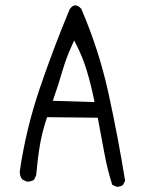

<svg xmlns="http://www.w3.org/2000/svg" viewBox="-20 -718 540 726"><path d="M337.4 -332 179.7 -336.9Q201.2 -397.9 215.8 -449Q230.5 -500 253.4 -549.3L260.3 -564.9L268.1 -549.8Q292 -503.9 307.6 -452.6Q323.2 -401.4 335.4 -342.3ZM422.9 -11.7Q436.5 -11.7 445.3 -19L453.1 -34.7Q426.3 -200.2 390.4 -364.5Q354.5 -528.8 287.1 -685.1Q274.9 -697.8 264.6 -697.8Q254.4 -697.8 243.7 -683.6Q181.6 -534.7 130.1 -383.1Q78.6 -231.4 55.2 -73.2Q54.7 -70.8 54.7 -68.4Q54.7 -52.2 64 -39.6L80.6 -31.7Q82.5 -31.2 84 -31.2Q98.1 -31.2 108.9 -38.6L116.7 -55.2Q122.6 -121.6 131.3 -171.6Q140.1 -221.7 156.2 -269L158.2 -274.9L349.6 -272.9L374.5 -139.6Q385.7 -78.1 404.3 -19.5L419.4 -12.2Q421.4 -11.7 422.9 -11.7Z"/></svg>

Font: NaikaiFont
Style: Light
Weight: 300
Version: Version 1.89